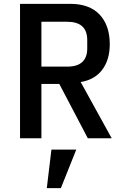

<svg xmlns="http://www.w3.org/2000/svg" viewBox="-20 -718 640 997"><path d="M247 59H376L296 259H223ZM195 0H84V-698H345Q445 -698 497.5 -642Q550 -586 550 -488Q550 -408 511 -356Q472 -304 399 -292L560 0H436L288 -282H195ZM329 -372Q433 -372 433 -467V-510Q433 -605 329 -605H195V-372Z"/></svg>

Font: IBM Plaex Mono Medium
Style: Regular
Weight: 500
Designer: Mike Abbink, Paul van der Laan, Pieter van Rosmalen
Foundry: Bold Monday
Version: Version 2.003